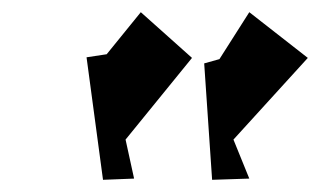

<svg xmlns="http://www.w3.org/2000/svg" viewBox="-20 -444 536 315"><path d="M186 -215 295 -349 211 -424 155 -355 122 -350 149 -149 200 -151ZM363 -215 485 -349 389 -424 340 -347 315 -340 328 -149 389 -151Z"/></svg>

Font: Ugly Stick
Style: It
Weight: 400
Designer: Stig
Foundry: Cannot Into Space Fonts
Version: Version 0.99